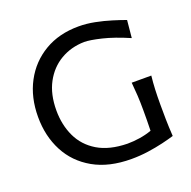

<svg xmlns="http://www.w3.org/2000/svg" viewBox="-136 -906 1048 1052"><g transform="rotate(-20 388.0 -380.0)"><path d="M605.5 -98.1Q606.4 -131.3 606.7 -159.2Q606.9 -187 606.9 -214.4Q606.9 -264.2 604.7 -302.5Q602.5 -340.8 598.6 -380.9H712.9Q708.5 -340.8 706.8 -302.5Q705.1 -264.2 705.1 -214.4Q705.1 -172.4 705.8 -129.2Q706.5 -85.9 710 -29.8Q683.1 -21.5 642.1 -11.7Q601.1 -2 553 4.9Q504.9 11.7 455.6 11.7Q324.7 11.7 234.6 -39.6Q144.5 -90.8 98.4 -179.2Q52.2 -267.6 52.2 -379.4Q52.2 -493.7 99.1 -581.8Q146 -669.9 231 -720.2Q315.9 -770.5 430.2 -770.5Q476.1 -770.5 523.9 -761Q571.8 -751.5 615.5 -738Q659.2 -724.6 692.4 -712.4L682.6 -610.4Q595.7 -647.9 529.3 -663.8Q462.9 -679.7 429.7 -679.7Q353 -678.2 291.7 -642.3Q230.5 -606.4 194.6 -539.8Q158.7 -473.1 158.7 -378.9Q158.7 -294.4 190.9 -226.1Q223.1 -157.7 290.5 -117.2Q357.9 -76.7 462.9 -74.7Q497.6 -74.7 534.4 -80.3Q571.3 -85.9 605.5 -98.1Z"/></g></svg>

Font: Pinar DS1 Medium
Style: Regular
Weight: 500
Designer: Amin Abedi
Version: Version 3.000